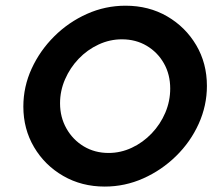

<svg xmlns="http://www.w3.org/2000/svg" viewBox="-20 -658 776 690"><path d="M356.2 12.5Q273.6 12.5 207.3 -25.7Q141 -63.9 102.4 -129.2Q63.9 -194.4 63.9 -275Q63.9 -346.5 93.8 -411.5Q123.6 -476.4 175 -527.4Q226.4 -578.5 292.4 -608Q358.3 -637.5 431.2 -637.5Q514.6 -637.5 580.6 -599.3Q646.5 -561.1 685.1 -495.8Q723.6 -430.6 723.6 -349.3Q723.6 -278.5 694.1 -213.2Q664.6 -147.9 612.8 -97.2Q561.1 -46.5 495.1 -17Q429.2 12.5 356.2 12.5ZM370.1 -108.3Q413.9 -108.3 453.8 -127.1Q493.8 -145.8 525 -178.5Q556.2 -211.1 574 -252.8Q591.7 -294.4 591.7 -339.6Q591.7 -390.3 569.1 -430.2Q546.5 -470.1 507.3 -493.4Q468.1 -516.7 418.1 -516.7Q374.3 -516.7 334 -497.9Q293.8 -479.2 262.8 -446.9Q231.9 -414.6 213.9 -373.3Q195.8 -331.9 195.8 -286.8Q195.8 -236.8 218.8 -196.2Q241.7 -155.6 281.2 -131.9Q320.8 -108.3 370.1 -108.3Z"/></svg>

Font: Afacad
Style: Bold Italic
Weight: 700
Italic angle: -14°
Designer: Kristian Moeller
Foundry: Dicotype
Version: Version 1.000; ttfautohint (v1.8.4.7-5d5b)